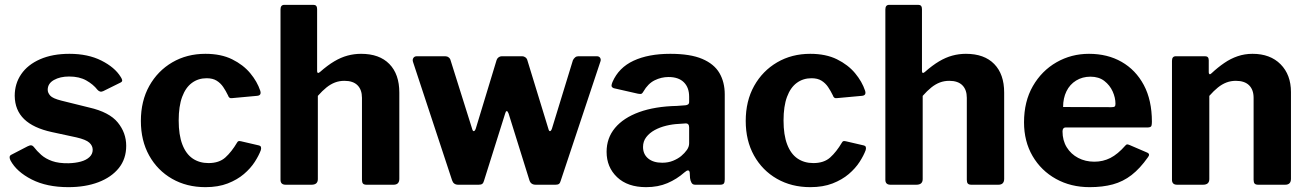

<svg xmlns="http://www.w3.org/2000/svg" viewBox="-20 -762 5395 792"><path d="M381.9 -391.8Q364.6 -414 335.9 -430.2Q307.1 -446.4 265 -446.4Q228 -446.4 202.4 -432Q176.8 -417.5 176.8 -391.6Q176.8 -379.4 187 -367.7Q197.3 -355.9 233.2 -346.9L347.5 -318.6Q430.8 -299.6 465.7 -256.9Q500.6 -214.2 500.6 -160.5Q500.6 -106.8 470.2 -68.8Q439.7 -30.9 385.9 -10.4Q332.1 10 262.2 10Q172.9 10 110.7 -21.7Q48.6 -53.4 23.6 -99.6Q19.7 -106.9 19.7 -113.3Q19.7 -119.7 25.6 -123.1L93.9 -158.5Q103.7 -163.3 109.2 -162.5Q114.7 -161.6 118.6 -156.8Q132.3 -138.9 150.1 -123.1Q167.9 -107.3 195.1 -97.6Q222.4 -87.9 263 -88.6Q290.9 -89.3 313.5 -95.5Q336.1 -101.7 349.2 -114.2Q362.4 -126.7 362.4 -144.1Q362.4 -161 348.4 -173.6Q334.5 -186.2 295.7 -195.2L193.4 -217.3Q117.7 -233.8 79.6 -270.6Q41.5 -307.4 40.7 -366.5Q40.7 -416.8 67.5 -456Q94.3 -495.2 145.3 -517.6Q196.3 -540 266.7 -540Q342.9 -540 398.3 -512.1Q453.6 -484.2 477.6 -445.1Q481.8 -439.3 483.7 -432.5Q485.7 -425.6 477.3 -421.5L405.2 -385.8Q398.2 -382.7 392.5 -384.5Q386.8 -386.2 381.9 -391.8Z M827.4 -540Q891.7 -540 937.5 -517.4Q983.3 -494.8 1012.2 -460.1Q1041 -425.4 1053.4 -388.1Q1059.8 -368.3 1040.5 -366.7L936 -357.1Q924.6 -355.5 920.7 -368.2Q911.5 -387.3 900.7 -403.2Q889.8 -419.2 873.7 -429.2Q857.6 -439.3 832.4 -439.3Q797.8 -439.3 771.7 -420.1Q745.7 -401 731.4 -362.4Q717.1 -323.9 717.1 -265Q717.1 -205.4 732.1 -166.2Q747.1 -126.9 774.8 -108.1Q802.5 -89.3 840 -89.3Q883.9 -89.3 909.5 -112.4Q935.2 -135.4 958.2 -174.3Q960.5 -178.6 963.9 -179.8Q967.4 -181 975.4 -179L1049 -161.9Q1060.4 -158.9 1055.9 -142.6Q1047.9 -120.8 1030.8 -94.1Q1013.6 -67.5 986.2 -44.1Q958.8 -20.7 919.4 -5.3Q880.1 10 827.4 10Q750 10 689.8 -24.5Q629.6 -59 595.3 -120.5Q561.1 -182 561.1 -263Q561.1 -345.4 595.8 -407.6Q630.6 -469.7 690.8 -504.9Q751 -540 827.4 -540Z M1158.2 0Q1137.1 0 1137.1 -20.4V-723Q1137.1 -742 1152.9 -742H1273Q1288.1 -742 1288.1 -724.7V-468.6Q1288.1 -462.8 1291.2 -461.5Q1294.2 -460.1 1299.7 -464.8Q1331.2 -492.6 1358.7 -508.9Q1386.3 -525.3 1413.4 -532.6Q1440.6 -540 1469.4 -540Q1545.2 -540 1586.2 -497.9Q1627.2 -455.9 1627.2 -380.2V-24.3Q1627.2 0 1603.2 0H1492.1Q1481.7 0 1477.4 -4.6Q1473.1 -9.3 1473.1 -20.4V-358.5Q1473.1 -391.8 1454.8 -410.2Q1436.5 -428.6 1400.7 -428.6Q1380 -428.6 1361.7 -421.7Q1343.5 -414.7 1326.6 -401.1Q1309.7 -387.6 1291.1 -366.5V-23.3Q1291.1 0 1265 0H1158.2Z M2441.8 -530Q2451.7 -530 2455.9 -522.9Q2460 -515.7 2456.2 -506.7L2292.8 -16Q2290.4 -7.1 2285.9 -3.6Q2281.4 0 2271.5 0H2189.6Q2169.6 0 2163.8 -18.6L2078 -293.5Q2074.2 -303.7 2070.3 -303.7Q2066.4 -303.7 2063.7 -293.5L1976.4 -16Q1974 -7.1 1969.3 -3.6Q1964.6 0 1954.7 0H1869.9Q1850.6 0 1844.7 -18.6L1683.7 -506.5Q1680.6 -515.7 1685.1 -522.9Q1689.6 -530 1699.6 -530H1816.6Q1824.5 -530 1830.7 -525.3Q1836.9 -520.6 1838.6 -513.4L1927.7 -230.2Q1930 -220.9 1934.4 -221Q1938.7 -221.2 1942.5 -231.2L2028.4 -514Q2030.4 -520.9 2036.4 -525.4Q2042.3 -530 2049.8 -530H2134.1Q2141.3 -530 2147.5 -525.3Q2153.7 -520.6 2155.4 -513.4L2242.2 -230.2Q2244.5 -220.9 2248.7 -221Q2253 -221.2 2256.7 -231.2L2343.3 -513.7Q2346.8 -520.6 2352.4 -525.3Q2358 -530 2365.6 -530H2441.8Z M2803 -50.6Q2772 -23.2 2733.3 -6.6Q2694.7 10 2645.1 10Q2568.9 10 2525.6 -31.1Q2482.2 -72.3 2482.2 -135.7Q2482.2 -192.4 2516.8 -234.1Q2551.5 -275.8 2616.4 -299.5Q2681.4 -323.1 2772 -325.1L2807.1 -327.7Q2812.3 -328 2817.5 -330.8Q2822.7 -333.6 2822.7 -342V-363Q2822.7 -401.3 2800.7 -422.8Q2778.8 -444.3 2737.8 -444.3Q2707.9 -444.3 2680.5 -430.8Q2653 -417.2 2634 -384.3Q2630.3 -377.5 2626.5 -375.4Q2622.7 -373.4 2611.9 -375.4L2511.6 -398.2Q2506 -400.2 2503.4 -404.7Q2500.8 -409.2 2506.6 -423.9Q2532.2 -483 2593.4 -511.5Q2654.6 -540 2744.8 -540Q2827.5 -540 2876.6 -519.1Q2925.7 -498.3 2947.7 -460.7Q2969.6 -423.1 2969.6 -372.7V-22.1Q2969.6 -9.7 2965.7 -4.9Q2961.7 0 2950.3 0H2847.5Q2837.1 0 2832.5 -8.1Q2827.8 -16.1 2826.4 -27.5L2825.1 -50Q2822.4 -67.7 2803 -50.6ZM2822.7 -236.1Q2822.7 -253.5 2808 -252.9L2779.6 -250.9Q2754.1 -249.8 2727.9 -243.4Q2701.8 -237 2680.5 -225.4Q2659.2 -213.7 2645.9 -196.4Q2632.5 -179.1 2632.5 -155.8Q2632.5 -125.9 2653.7 -108.3Q2674.9 -90.7 2711.7 -90.7Q2736.5 -90.7 2756.4 -98.9Q2776.2 -107 2789.9 -118.3Q2804.4 -130.6 2813.6 -143.7Q2822.7 -156.8 2822.7 -171V-236.1Z M3322.4 -540Q3386.7 -540 3432.5 -517.4Q3478.3 -494.8 3507.2 -460.1Q3536 -425.4 3548.4 -388.1Q3554.8 -368.3 3535.5 -366.7L3431 -357.1Q3419.6 -355.5 3415.7 -368.2Q3406.5 -387.3 3395.7 -403.2Q3384.8 -419.2 3368.7 -429.2Q3352.6 -439.3 3327.4 -439.3Q3292.8 -439.3 3266.7 -420.1Q3240.7 -401 3226.4 -362.4Q3212.1 -323.9 3212.1 -265Q3212.1 -205.4 3227.1 -166.2Q3242.1 -126.9 3269.8 -108.1Q3297.5 -89.3 3335 -89.3Q3378.9 -89.3 3404.5 -112.4Q3430.2 -135.4 3453.2 -174.3Q3455.5 -178.6 3458.9 -179.8Q3462.4 -181 3470.4 -179L3544 -161.9Q3555.4 -158.9 3550.9 -142.6Q3542.9 -120.8 3525.8 -94.1Q3508.6 -67.5 3481.2 -44.1Q3453.8 -20.7 3414.4 -5.3Q3375.1 10 3322.4 10Q3245 10 3184.8 -24.5Q3124.6 -59 3090.3 -120.5Q3056.1 -182 3056.1 -263Q3056.1 -345.4 3090.8 -407.6Q3125.6 -469.7 3185.8 -504.9Q3246 -540 3322.4 -540Z M3653.2 0Q3632.1 0 3632.1 -20.4V-723Q3632.1 -742 3647.9 -742H3768Q3783.1 -742 3783.1 -724.7V-468.6Q3783.1 -462.8 3786.2 -461.5Q3789.2 -460.1 3794.7 -464.8Q3826.2 -492.6 3853.7 -508.9Q3881.3 -525.3 3908.4 -532.6Q3935.6 -540 3964.4 -540Q4040.2 -540 4081.2 -497.9Q4122.2 -455.9 4122.2 -380.2V-24.3Q4122.2 0 4098.2 0H3987.1Q3976.7 0 3972.4 -4.6Q3968.1 -9.3 3968.1 -20.4V-358.5Q3968.1 -391.8 3949.8 -410.2Q3931.5 -428.6 3895.7 -428.6Q3875 -428.6 3856.7 -421.7Q3838.5 -414.7 3821.6 -401.1Q3804.7 -387.6 3786.1 -366.5V-23.3Q3786.1 0 3760 0H3653.2Z M4362.9 -220Q4362.9 -182.6 4380.3 -154.4Q4397.7 -126.2 4427.5 -110.6Q4457.3 -95 4494.1 -95Q4529.9 -95 4560.3 -110.4Q4590.8 -125.9 4622.1 -161.6Q4625.8 -165.9 4629 -166.4Q4632.2 -166.9 4640.2 -163.5L4711.6 -132.8Q4726.2 -126.7 4714.8 -112.8Q4682.5 -66.9 4647.6 -39.9Q4612.7 -12.9 4570.5 -1.4Q4528.3 10 4474.9 10Q4397.1 10 4335.9 -24Q4274.6 -58 4239.3 -118.4Q4204.1 -178.9 4204.1 -257.4Q4204.1 -343.3 4240.5 -406.7Q4277 -470.1 4338.1 -505.1Q4399.1 -540 4472 -540Q4548.7 -540 4606.8 -506.7Q4665 -473.4 4698.3 -411.1Q4731.6 -348.7 4731.6 -259.7Q4731.6 -248.8 4729.6 -242.8Q4727.5 -236.9 4715.1 -236.2H4375.3Q4369.5 -236.2 4366.2 -232Q4362.9 -227.9 4362.9 -220ZM4564.3 -319.9Q4574.6 -319.9 4578 -322.6Q4581.3 -325.2 4581.3 -333.9Q4581.3 -359 4569.7 -384.8Q4558.1 -410.5 4535.4 -428.1Q4512.6 -445.7 4478.1 -445.7Q4444.9 -445.7 4418.9 -429.7Q4393 -413.8 4379.1 -385.4Q4365.3 -357.1 4365.3 -320.6Z M4835.5 0Q4814.4 0 4814.4 -20.4V-511Q4814.4 -530 4830.2 -530H4951Q4966.1 -530 4966.1 -513.4V-463.6Q4966.1 -457.9 4969.2 -456.1Q4972.2 -454.4 4977.7 -459.9Q5003.5 -484 5030 -502.1Q5056.4 -520.3 5085.3 -530.1Q5114.3 -540 5146.7 -540Q5219.6 -540 5262.4 -496.9Q5305.2 -453.7 5305.2 -382.3V-24.3Q5305.2 0 5281.2 0H5170.1Q5159.7 0 5155.4 -4.6Q5151.1 -9.3 5151.1 -20.4V-358.5Q5151.1 -391.8 5132.5 -410.2Q5113.8 -428.6 5078 -428.6Q5057.3 -428.6 5039 -421.7Q5020.8 -414.7 5003.9 -401.1Q4987 -387.6 4968.4 -366.5V-23.3Q4968.4 0 4942.3 0H4835.5Z"/></svg>

Font: Libre Franklin Thin
Style: Regular
Weight: 100
Designer: Pablo Impallari, Rodrigo Fuenzalida, Nhung Nguyen
Foundry: Impallari Type
Version: Version 3.000